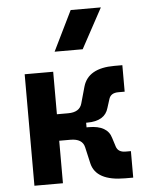

<svg xmlns="http://www.w3.org/2000/svg" viewBox="-55 -841 697 888"><g transform="rotate(-5 293.0 -396.5)"><path d="M68.8 0V-517.6H201.2V-320.3H253.4Q307.1 -320.3 317.9 -360.4L339.4 -437Q363.3 -520 484.9 -520H522.5V-397H493.2Q458.5 -397 449.7 -370.6L436.5 -329.1Q419.9 -269.5 337.9 -269.5H332.5V-248H342.8Q429.7 -248 446.3 -188.5L459.5 -147Q468.3 -120.6 502.9 -120.6H527.3V2.4H489.7Q355 2.4 335.4 -80.6L317.9 -157.2Q308.6 -197.3 253.4 -197.3H201.2V0ZM215.8 -609.4 306.6 -794.9H446.8L346.2 -609.4Z"/></g></svg>

Font: Cascadia Mono PL
Style: Bold
Weight: 700
Monospace: yes
Designer: Aaron Bell
Foundry: Saja Typeworks
Version: Version 2404.023; ttfautohint (v1.8.4)